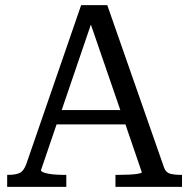

<svg xmlns="http://www.w3.org/2000/svg" viewBox="-20 -730 739 750"><path d="M201 -244 140 -65Q140 -60 153 -55.5Q166 -51 185.5 -49Q205 -47 224 -47H239V0H8V-47H13Q41 -47 57 -54.5Q73 -62 83 -90L297 -710H399L621 -75Q628 -56 644.5 -51.5Q661 -47 686 -47H691V0H431V-47H448Q467 -47 487 -48Q507 -49 520.5 -51.5Q534 -54 534 -57L470 -244ZM335 -634 221 -300H450Z"/></svg>

Font: Roboto Serif 20pt
Style: Regular
Weight: 400
Designer: Greg Gazdowicz
Foundry: Commercial Type
Version: Version 1.008